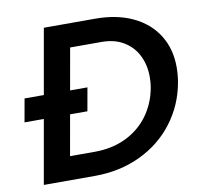

<svg xmlns="http://www.w3.org/2000/svg" viewBox="-78 -788 926 872"><g transform="rotate(-10 384.5 -351.5)"><path d="M55 0H290Q406 0 501 -45Q596 -90 657 -170.5Q718 -251 736 -353Q742 -389 742 -422Q742 -507 702 -570.5Q662 -634 588.5 -668.5Q515 -703 416 -703H179ZM281 -594H426Q486 -594 528.5 -568Q571 -542 592.5 -498Q614 -454 614 -400Q614 -372 610 -351Q597 -279 556.5 -224Q516 -169 452.5 -138.5Q389 -108 308 -108H195ZM327 -402H37L18 -295H308Z"/></g></svg>

Font: Geom Medium
Style: Italic
Weight: 500
Italic angle: -10°
Version: Version 1.102